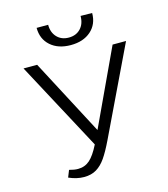

<svg xmlns="http://www.w3.org/2000/svg" viewBox="-125 -955 931 1062"><g transform="rotate(-15 340.5 -424.0)"><path d="M184 -856H250Q250 -812 275.5 -785Q301 -758 343 -758Q385 -758 410.5 -785Q436 -812 436 -857L502 -856Q502 -792 458.5 -753.5Q415 -715 343 -715Q271 -715 227.5 -753.5Q184 -792 184 -856ZM643 -658 401 -153Q373 -95 349.5 -61Q326 -27 296.5 -9Q267 9 225 9Q183 9 138 -11L154 -51Q182 -43 204 -43Q243 -43 271 -67.5Q299 -92 328 -150L56 -658H134L363 -223L566 -658Z"/></g></svg>

Font: Ysabeau SC
Style: Regular
Weight: 400
Designer: Christian Thalmann (Catharsis Fonts)
Version: Version 0.003